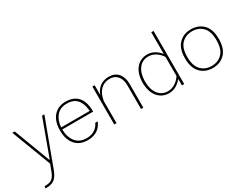

<svg xmlns="http://www.w3.org/2000/svg" viewBox="-84 -1284 2725 2123"><g transform="rotate(-30 1279.0 -222.5)"><path d="M204.6 20.5 176.3 96.2C145 181.2 114.7 206.5 32.7 206.5H24.9V232.9H32.7C78.1 232.9 113.8 223.1 139.6 203.6C165 183.6 186.5 149.9 204.6 102.1L421.9 -483.4H392.6L223.1 -20.5H218.3L43.5 -483.4H13.2Z M904.3 -239.3C905.3 -287.1 898.9 -329.6 884.8 -367.2C856.9 -441.9 795.4 -487.8 693.4 -487.8C629.9 -487.8 579.1 -466.3 540.5 -423.8C502 -381.3 482.4 -320.3 482.4 -241.7C482.4 -163.6 501.5 -103 540 -59.6C578.1 -16.1 630.9 5.4 698.2 5.4C794.4 5.4 863.8 -41 893.6 -121.1H862.3C851.6 -94.2 832.5 -70.8 805.2 -50.8C777.8 -30.8 742.2 -20.5 698.2 -20.5C636.2 -20.5 589.8 -41 558.1 -82C526.4 -123 510.3 -175.3 509.8 -239.3ZM510.7 -265.1C514.2 -323.2 531.7 -370.6 563 -407.2C593.8 -443.8 637.2 -462.4 693.4 -462.4C737.3 -462.4 772 -453.6 797.4 -436C848.1 -400.9 869.6 -338.9 875 -265.1Z M1064.5 -281.2C1082.5 -397 1147 -462.9 1243.2 -462.9C1284.7 -462.9 1317.9 -448.2 1341.8 -418.9C1365.7 -389.6 1377.4 -351.1 1377.4 -303.2V0H1406.7V-302.2C1406.7 -358.4 1392.6 -403.8 1364.3 -437.5C1335.4 -471.2 1295.9 -487.8 1245.1 -487.8C1157.7 -487.8 1097.7 -445.3 1064.5 -359.9V-483.4H1035.2V0H1064.5Z M1537.6 -241.2C1537.6 -93.8 1614.3 4.9 1735.4 4.9C1799.8 4.9 1856 -27.8 1899.4 -82V0H1928.7V-678.2H1899.4V-401.4C1856 -455.6 1800.3 -488.3 1735.8 -488.3C1614.3 -488.3 1537.6 -389.2 1537.6 -241.2ZM1567.4 -240.7C1567.4 -308.1 1582.5 -361.8 1612.3 -402.3C1642.1 -442.9 1683.6 -462.9 1736.3 -462.9C1802.2 -462.9 1859.9 -423.8 1899.4 -363.8V-119.6C1859.9 -60.5 1802.2 -20.5 1736.3 -20.5C1683.6 -20.5 1642.1 -40.5 1612.3 -80.6C1582.5 -120.1 1567.4 -173.8 1567.4 -240.7Z M2293.9 -487.8C2230.5 -487.8 2178.7 -467.3 2138.7 -426.8C2098.1 -386.2 2078.1 -324.2 2078.1 -241.7C2078.1 -159.2 2098.1 -97.2 2138.7 -56.2C2178.7 -15.1 2230.5 5.4 2293.9 5.4C2357.4 5.4 2409.2 -15.1 2449.7 -56.2C2489.7 -97.2 2509.8 -159.2 2509.8 -241.7C2509.8 -324.2 2489.7 -386.2 2449.7 -426.8C2409.2 -467.3 2357.4 -487.8 2293.9 -487.8ZM2293.9 -462.4C2349.1 -462.4 2394 -444.3 2428.7 -408.7C2463.4 -373 2480.5 -317.4 2480.5 -241.7C2480.5 -166 2463.4 -110.4 2428.7 -74.7C2394 -38.6 2349.1 -20.5 2293.9 -20.5C2238.8 -20.5 2194.3 -38.6 2159.7 -74.7C2125 -110.4 2107.4 -166 2107.4 -241.7C2107.4 -317.4 2125 -373 2159.7 -408.7C2194.3 -444.3 2238.8 -462.4 2293.9 -462.4Z"/></g></svg>

Font: Estedad Thin
Style: Regular
Weight: 100
Designer: Amin Abedi
Version: Version 7.3